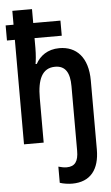

<svg xmlns="http://www.w3.org/2000/svg" viewBox="-65 -802 629 1089"><g transform="rotate(-5 250.0 -257.0)"><path d="M301 246C406 246 457 178 457 65V-327C457 -461 391 -526 295 -526C227 -526 183 -491 160 -448H153C156 -465 160 -500 160 -539V-595H315V-681H160V-760H48V-681H3V-595H48V0H160V-253C160 -358 187 -423 262 -423C321 -423 345 -381 345 -305V63C345 123 325 151 278 151C265 151 247 148 231 143V235C251 242 280 246 301 246Z"/></g></svg>

Font: Noto Sans Mono ExtraCondensed SemiBold
Style: Regular
Weight: 600
Width: 2
Designer: Monotype Design Team
Foundry: Monotype Imaging Inc.
Version: Version 2.014